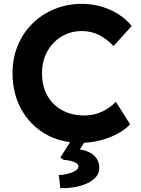

<svg xmlns="http://www.w3.org/2000/svg" viewBox="-20 -731 729 996"><path d="M398 10Q295 10 215.5 -36Q136 -82 90.5 -164Q45 -246 45 -352Q45 -429 72 -494.5Q99 -560 148 -608.5Q197 -657 263 -684Q329 -711 406 -711Q481 -711 550.5 -680.5Q620 -650 663 -596L569 -492Q534 -529 493.5 -549.5Q453 -570 405 -570Q348 -570 301 -542.5Q254 -515 226 -465.5Q198 -416 198 -351Q198 -284 225.5 -235Q253 -186 302.5 -159Q352 -132 418 -132Q466 -132 508.5 -151.5Q551 -171 581 -203L655 -86Q630 -59 589 -37Q548 -15 498.5 -2.5Q449 10 398 10ZM293 245 285 177Q306 177 330 171Q354 165 370.5 155Q387 145 387 133Q387 121 373.5 113.5Q360 106 342 102.5Q324 99 310 98L293 86L363 -24H438L394 44Q444 52 469.5 77.5Q495 103 495 139Q495 168 476.5 188.5Q458 209 428 222Q398 235 362.5 240.5Q327 246 293 245Z"/></svg>

Font: Lexend Deca SemiBold
Style: Regular
Weight: 600
Designer: Bonnie Shaver-Troup, Thomas Jockin
Foundry: Lexend
Version: Version 1.008; ttfautohint (v1.8.4.7-5d5b)